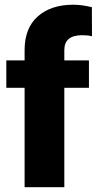

<svg xmlns="http://www.w3.org/2000/svg" viewBox="-20 -780 403 800"><path d="M248 0H82.5V-414.1H6.3V-528.3H82.5V-571.3Q82.5 -663.1 137.5 -711.7Q192.4 -760.3 285.2 -760.3Q306.6 -760.3 325.7 -757.3Q344.7 -754.4 362.8 -750L363.3 -628.9Q354.5 -631.3 345.2 -632.3Q335.9 -633.3 322.3 -633.3Q248 -633.3 248 -571.3V-528.3H350.6V-414.1H248Z"/></svg>

Font: Vazirmatn RD UI Black
Style: Regular
Weight: 900
Designer: Saber Rastikerdar
Foundry: Saber Rastikerdar
Version: Version 33.003